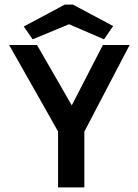

<svg xmlns="http://www.w3.org/2000/svg" viewBox="-20 -820 603 840"><path d="M123 -648 282 -714 435 -648 475 -706 299 -800H264L84 -704ZM234 0H349V-244L547 -623H430L294 -359L142 -623H20L234 -245Z"/></svg>

Font: Inconsolata SemiExpanded
Style: Bold
Weight: 700
Width: 6
Monospace: yes
Designer: Raph Levien, Cyreal, Brenton Simpson
Foundry: Raph Levien, Cyreal, Google
Version: Version 3.100